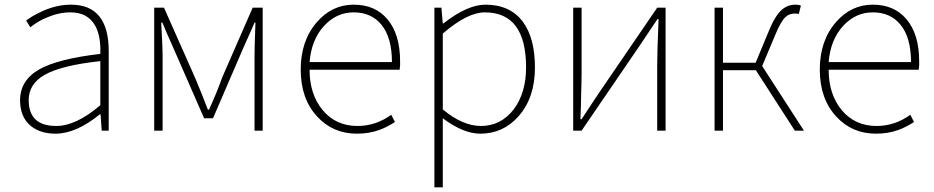

<svg xmlns="http://www.w3.org/2000/svg" viewBox="-20 -560 4002 823"><path d="M111 -21Q66 -59 66 -130Q66 -216 149 -263Q229 -308 410 -329Q413 -405 388 -450Q356 -507 282 -507Q232 -507 181 -485Q142 -469 110 -443L92 -472Q107 -483 124 -493Q146 -505 168 -515Q227 -540 284 -540Q446 -540 446 -341V0H416L411 -70H408Q306 13 218 13Q152 13 111 -21ZM410 -109V-298Q243 -280 171 -239Q103 -200 103 -131Q103 -20 221 -20Q306 -20 410 -109Z M641 -527H683L816 -227L830 -193L844 -159Q861 -117 871 -90H876L891 -124L906 -159Q922 -198 932 -227L1063 -527H1106V0H1071V-318Q1071 -361 1075 -463H1071Q1054 -423 1024 -357L893 -53H855L722 -357Q692 -424 676 -463H671L673 -424L675 -386Q677 -341 677 -318V0H641Z M1340 -60Q1269 -136 1269 -262Q1269 -386 1339 -466Q1404 -540 1496 -540Q1589 -540 1641 -477Q1695 -413 1695 -297V-280Q1694 -270 1693 -261H1307Q1307 -156 1363 -88Q1420 -20 1512 -20Q1591 -20 1657 -68L1673 -37Q1654 -25 1642 -19Q1623 -9 1606 -3Q1562 13 1510 13Q1407 13 1340 -60ZM1660 -294Q1660 -399 1615 -454Q1572 -507 1496 -507Q1423 -507 1370 -450Q1315 -391 1307 -294Z M1878 -91Q1963 -20 2042 -20Q2126 -20 2181 -90Q2235 -161 2235 -271Q2235 -507 2058 -507Q1983 -507 1878 -416ZM1842 -527H1872L1878 -459H1880Q1983 -540 2061 -540Q2166 -540 2221 -467Q2273 -397 2273 -271Q2273 -141 2203 -62Q2137 13 2039 13Q1966 13 1878 -53V243H1842Z M2437 -527H2473V-249Q2473 -213 2471 -154L2470 -102L2468 -49H2473Q2484 -66 2511 -107L2531 -137Q2542 -153 2549 -164L2797 -527H2833V0H2797V-277Q2797 -336 2803 -478H2798L2721 -363L2473 0H2437Z M3426 0H3387L3220 -259H3079V0H3043V-527H3079V-291H3219L3275 -426Q3302 -492 3331 -518Q3356 -540 3390 -540Q3405 -540 3413 -536L3404 -500Q3398 -502 3388 -502Q3363 -502 3347 -487Q3327 -468 3305 -415L3247 -277Z M3565 -60Q3494 -136 3494 -262Q3494 -386 3564 -466Q3629 -540 3721 -540Q3814 -540 3866 -477Q3920 -413 3920 -297V-280Q3919 -270 3918 -261H3532Q3532 -156 3588 -88Q3645 -20 3737 -20Q3816 -20 3882 -68L3898 -37Q3879 -25 3867 -19Q3848 -9 3831 -3Q3787 13 3735 13Q3632 13 3565 -60ZM3885 -294Q3885 -399 3840 -454Q3797 -507 3721 -507Q3648 -507 3595 -450Q3540 -391 3532 -294Z"/></svg>

Font: Noto Sans CJK TC Thin
Style: Regular
Weight: 250
Designer: Ryoko NISHIZUKA ???? (kana & ideographs); Paul D. Hunt (Latin, Greek & Cyrillic); Wenlong ZHANG ??? (bopomofo); Sandoll 
Foundry: Adobe Systems Incorporated
Version: Version 1.004 January 19, 2016